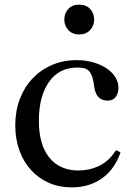

<svg xmlns="http://www.w3.org/2000/svg" viewBox="-20 -800 575 830"><path d="M290 10C338.7 10 380.8 -2 416.5 -26C452.2 -50 478.7 -84 496 -128L501 -141L482 -151L471 -136C453 -111.3 430.8 -93 404.5 -81C378.2 -69 350 -63 320 -63C265.3 -63 223 -81.7 193 -119C163 -156.3 148 -209.3 148 -278C148 -348 162.5 -403.8 191.5 -445.5C220.5 -487.2 261.7 -508 315 -508C326.3 -508 336 -507 344 -505C352 -503 358.8 -499 364.5 -493C370.2 -487 374.8 -478.8 378.5 -468.5C382.2 -458.2 385 -444.7 387 -428C391.7 -386 411.3 -365 446 -365C460.7 -365 472 -370.2 480 -380.5C488 -390.8 492 -404.7 492 -422C492 -438 487.3 -453.2 478 -467.5C468.7 -481.8 456 -494.3 440 -505C424 -515.7 405 -524.2 383 -530.5C361 -536.8 337.3 -540 312 -540C272.7 -540 236.8 -533 204.5 -519C172.2 -505 144.2 -485.5 120.5 -460.5C96.8 -435.5 78.5 -405.8 65.5 -371.5C52.5 -337.2 46 -299.3 46 -258C46 -218.7 52 -182.5 64 -149.5C76 -116.5 92.8 -88.2 114.5 -64.5C136.2 -40.8 161.8 -22.5 191.5 -9.5C221.2 3.5 254 10 290 10ZM258 -715C258 -697.7 263.8 -682.7 275.5 -670C287.2 -657.3 302.7 -651 322 -651C342 -651 357.8 -657.3 369.5 -670C381.2 -682.7 387 -697.7 387 -715C387 -733.7 381.2 -749.2 369.5 -761.5C357.8 -773.8 342 -780 322 -780C302.7 -780 287.2 -773.8 275.5 -761.5C263.8 -749.2 258 -733.7 258 -715Z"/></svg>

Font: Libre Caslon Text
Style: Regular
Weight: 400
Designer: Pablo Impallari, Rodrigo Fuenzalida
Foundry: Pablo Impallari, Rodrigo Fuenzalida
Version: Version 1.000; ttfautohint (v0.93) -l 8 -r 50 -G 200 -x 14 -